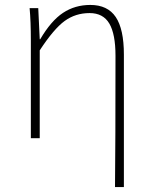

<svg xmlns="http://www.w3.org/2000/svg" viewBox="-20 -560 617 778"><path d="M446 198Q448 21 448 -334Q448 -422 423 -464.5Q398 -507 343 -507Q286 -507 242 -475Q198 -443 141 -356V0H105V-396Q105 -474 100 -527H135L141 -401H143Q187 -476 235.5 -508Q284 -540 346 -540Q416 -540 449 -491Q482 -442 482 -339V198Z"/></svg>

Font: Noto Sans Korean Thin
Style: Regular
Weight: 250
Designer: Ryoko NISHIZUKA  (kana & ideographs); Paul D. Hunt (Latin, Greek & Cyrillic); Wenlong ZHANG  (bopomofo); Sandoll Communi
Foundry: Adobe Systems Incorporated
Version: Version 1.0001;PS 1;hotconv 1.0.78;makeotf.lib2.5.61930